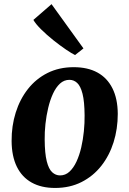

<svg xmlns="http://www.w3.org/2000/svg" viewBox="-20 -893 623 926"><path d="M335.5 -569Q403 -569 450 -543.2Q497 -517.5 522.2 -467.2Q547.5 -417 548 -344Q548 -271.5 527.8 -207Q507.5 -142.5 468.5 -93Q429.5 -43.5 373.2 -15Q317 13.5 245.5 13.5Q179.5 13.5 132.8 -12.5Q86 -38.5 61.2 -89Q36.5 -139.5 36 -212.5Q35.5 -285.5 55.8 -350Q76 -414.5 114.8 -463.8Q153.5 -513 209.2 -541Q265 -569 335.5 -569ZM315 -508Q289 -508 269.2 -489.8Q249.5 -471.5 235.5 -441Q221.5 -410.5 212.5 -372.8Q203.5 -335 199.2 -295.2Q195 -255.5 195.5 -219.5Q196 -153 205.5 -115.2Q215 -77.5 231.8 -62.2Q248.5 -47 269.5 -47Q295.5 -47 315 -65Q334.5 -83 348.8 -113.5Q363 -144 371.8 -182Q380.5 -220 384.5 -260Q388.5 -300 388 -336.5Q387.5 -403.5 378 -440.8Q368.5 -478 352.2 -493Q336 -508 315 -508ZM342 -627.5Q327 -634.5 298.2 -654Q269.5 -673.5 237.2 -699.2Q205 -725 178.5 -751.2Q152 -777.5 141 -797L228.5 -873L382.5 -659.5Z"/></svg>

Font: Merriweather ExtraBold
Style: Italic
Weight: 800
Italic angle: -7.8°
Version: Version 2.101